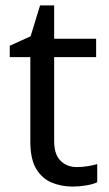

<svg xmlns="http://www.w3.org/2000/svg" viewBox="-20 -679 401 709"><path d="M264 -62Q284 -62 305 -65.5Q326 -69 339 -73V-6Q325 1 299 5.5Q273 10 249 10Q207 10 171.5 -4.5Q136 -19 114 -55Q92 -91 92 -156V-468H16V-510L93 -545L128 -659H180V-536H335V-468H180V-158Q180 -109 203.5 -85.5Q227 -62 264 -62Z"/></svg>

Font: Noto Sans Syloti Nagri
Style: Regular
Weight: 400
Designer: Monotype Design Team
Foundry: Monotype Imaging Inc.
Version: Version 2.003; ttfautohint (v1.8.4.7-5d5b)